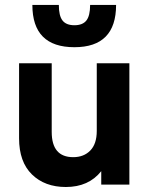

<svg xmlns="http://www.w3.org/2000/svg" viewBox="-20 -746 605 776"><path d="M280.8 -555.2Q110.8 -555.2 110.8 -726.1H217.8Q217.8 -682.1 232.7 -663.1Q247.6 -644 280.8 -644Q314 -644 329.1 -663.1Q344.2 -682.1 344.2 -726.1H449.2Q449.2 -555.2 280.8 -555.2ZM246.1 9.8Q161.1 9.8 109.1 -41Q57.1 -91.8 57.1 -187V-490.2H189V-212.9Q189 -110.8 275.9 -110.8Q318.8 -110.8 345 -137.7Q371.1 -164.6 371.1 -216.8V-490.2H502.9V0H389.2V-54.2Q338.4 9.8 246.1 9.8Z"/></svg>

Font: SUSE
Style: Bold
Weight: 700
Designer: Rene Bieder
Foundry: SUSE
Version: Version 1.000